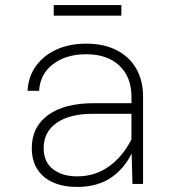

<svg xmlns="http://www.w3.org/2000/svg" viewBox="-20 -729 690 761"><path d="M505 0 501 -150V-346Q501 -424 453 -469Q405 -514 322 -514Q242 -514 190.5 -475Q139 -436 135 -369H89Q93 -428 124 -469.5Q155 -511 206 -533.5Q257 -556 321 -556Q391 -556 441.5 -530.5Q492 -505 519.5 -458Q547 -411 547 -346V0ZM285 12Q232 12 191.5 -5.5Q151 -23 128.5 -57.5Q106 -92 106 -142Q106 -226 170.5 -273Q235 -320 353 -320H513V-278H349Q256 -278 204.5 -242Q153 -206 153 -142Q153 -87 190 -58.5Q227 -30 286 -30Q359 -30 415.5 -72Q472 -114 506 -187L512 -144Q484 -72 427.5 -30Q371 12 285 12ZM193 -667V-709H461V-667Z"/></svg>

Font: Azeret Mono Thin
Style: Regular
Weight: 100
Designer: Martin Vácha
Foundry: Displaay
Version: Version 1.002